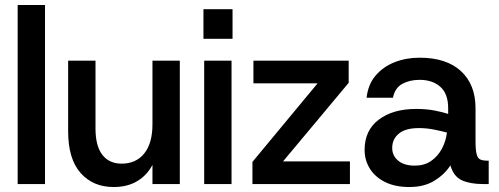

<svg xmlns="http://www.w3.org/2000/svg" viewBox="-20 -740 2007 772"><path d="M51 0V-720H161V0Z M437 12Q354 12 304 -44.5Q254 -101 254 -212V-496H364V-223Q364 -153 391.5 -117.5Q419 -82 469 -82Q527 -82 560 -123Q593 -164 593 -240V-496H703V0H593V-77Q571 -35 531.5 -11.5Q492 12 437 12Z M801 0V-496H911V0ZM798 -584V-703H915V-584Z M995 0V-89L1257 -405H999V-496H1382V-407L1118 -91H1387V0Z M1626 12Q1568 12 1527.5 -8.5Q1487 -29 1466.5 -63Q1446 -97 1446 -137Q1446 -216 1503 -259Q1560 -302 1653 -302Q1695 -302 1728 -295.5Q1761 -289 1782 -282V-305Q1782 -363 1750.5 -391Q1719 -419 1667 -419Q1628 -419 1598 -403Q1568 -387 1560 -347H1454Q1460 -401 1490.5 -436.5Q1521 -472 1567 -490Q1613 -508 1667 -508Q1775 -508 1833.5 -454Q1892 -400 1892 -305V-175Q1892 -137 1896.5 -120Q1901 -103 1911.5 -98.5Q1922 -94 1940 -94H1945V0H1921Q1871 0 1837.5 -15Q1804 -30 1791 -75Q1767 -38 1726 -13Q1685 12 1626 12ZM1648 -74Q1686 -74 1713 -92.5Q1740 -111 1756.5 -141.5Q1773 -172 1777 -207Q1755 -213 1725 -219Q1695 -225 1664 -225Q1611 -225 1584 -203Q1557 -181 1557 -145Q1557 -114 1581 -94Q1605 -74 1648 -74Z"/></svg>

Font: Host Grotesk Light Medium
Style: Regular
Weight: 500
Version: Version 1.003